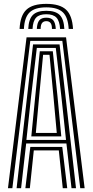

<svg xmlns="http://www.w3.org/2000/svg" viewBox="-20 -998 491 1018"><path d="M225.5 -977.5Q297.5 -977.5 330.4 -946.6Q363.2 -915.8 367.2 -844.5H344.2Q341 -906 313.5 -932.5Q286 -959 225.5 -959Q165 -959 137.2 -932.5Q109.5 -906 106.8 -844.5H83.8Q87.2 -915.8 120.1 -946.6Q153 -977.5 225.5 -977.5ZM225.5 -940.8Q274.2 -940.8 296.5 -918.5Q318.8 -896.2 321.2 -844.5H298.5Q296.2 -886.2 279.4 -904.4Q262.5 -922.5 225.5 -922.5Q188.2 -922.5 171.4 -904.4Q154.5 -886.2 152.5 -844.5H129.8Q132 -896.2 154.2 -918.5Q176.5 -940.8 225.5 -940.8ZM225.5 -904.2Q250.8 -904.2 262.4 -890.4Q274 -876.5 275.8 -844.5H255.5Q255.5 -866.8 247.9 -876.2Q240.2 -885.8 225.5 -885.8Q211 -885.8 203.2 -876.2Q195.5 -866.8 195.5 -844.5H175.2Q176.8 -876.5 188.5 -890.4Q200.2 -904.2 225.5 -904.2ZM22.2 0 120.8 -800H330.2L428.8 0H405.5L310.5 -781.2H140.5L45.5 0ZM114.5 0 140.8 -219H310.2L336.5 0H312.8L291.8 -200.5H159.2L138.2 0ZM68 0 155.2 -762.5H295.8L383 0H359.2L332.2 -237.5H118.8L91.8 0ZM120 -256H330L305.5 -485.5L275.8 -743.8H175.2L144.8 -485.5ZM146 -274.8 166.8 -485.5 191 -726.2H260L285 -485.5L305 -274.8ZM170 -293.2H281L263.5 -485.5L242.5 -707.5H208.5L187.5 -485.5Z"/></svg>

Font: Big Shoulders Inline Text Thin
Style: Bold
Weight: 700
Version: Version 2.002